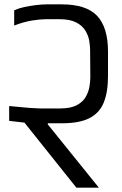

<svg xmlns="http://www.w3.org/2000/svg" viewBox="-20 -860 557 880"><path d="M330 0 92 -298Q75 -300 57 -302Q39 -304 22 -306V-374Q48 -372 70.5 -369.5Q93 -367 115 -365.5Q137 -364 162 -363H256Q304 -363 332 -378Q360 -393 373 -416Q386 -439 390 -463Q394 -487 394 -505L393 -631Q393 -649 389 -673Q385 -697 371 -720Q357 -743 328.5 -757.5Q300 -772 252 -772H192Q164 -772 127 -766Q90 -760 45 -743V-813Q65 -822 90.5 -827.5Q116 -833 143.5 -836.5Q171 -840 195 -840H263Q376 -840 425.5 -787Q475 -734 475 -624V-511Q475 -438 455.5 -390Q436 -342 390 -318.5Q344 -295 265 -295H199V-290L433 0Z"/></svg>

Font: Matangi Medium
Style: Regular
Weight: 500
Designer: Prashant Pant
Foundry: The Graphic Ant
Version: Version 3.002